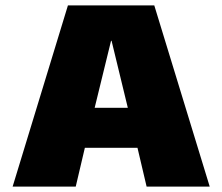

<svg xmlns="http://www.w3.org/2000/svg" viewBox="-20 -695 826 715"><path d="M27 0H262L296 -144.5H492L526 0H761L554.5 -675H233ZM332.5 -293.5 393.5 -543H395.5L456 -293.5Z"/></svg>

Font: Anybody UltraCondensed Thin Black
Style: Regular
Weight: 900
Version: Version 1.111